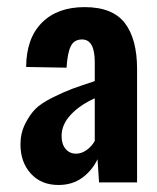

<svg xmlns="http://www.w3.org/2000/svg" viewBox="-20 -842 447 545"><path d="M146 -316.9Q96.7 -316.9 67.4 -349.4Q38.1 -381.8 38.1 -432.1Q38.1 -463.9 51.3 -490.2Q64.5 -516.6 80.8 -533Q97.2 -549.3 130.4 -565.7Q163.6 -582 184.8 -589.8Q206.1 -597.7 247.6 -611.3Q248.5 -611.8 249 -611.8V-666Q249 -730 212.9 -730Q189.9 -730 180.7 -710.4Q171.4 -690.9 168.9 -649.9L54.2 -651.9Q54.7 -732.9 98.6 -777.3Q142.6 -821.8 220.2 -821.8Q299.8 -821.8 334.5 -776.4Q369.1 -731 369.1 -646V-324.2H261.2L256.8 -390.1Q241.2 -357.4 213.1 -337.2Q185.1 -316.9 146 -316.9ZM195.8 -405.8Q211.4 -405.8 225.8 -416Q240.2 -426.3 249 -441.9V-563Q206.5 -543.9 180.7 -516.1Q154.8 -488.3 154.8 -456.1Q154.8 -432.6 166.3 -419.2Q177.7 -405.8 195.8 -405.8Z"/></svg>

Font: Oswald Medium
Style: Regular
Weight: 500
Designer: Vernon Adams
Foundry: Vernon Adams
Version: Version 4.103